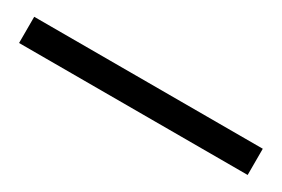

<svg xmlns="http://www.w3.org/2000/svg" viewBox="-5 -84 569 387"><g transform="rotate(30 279.5 109.5)"><path d="M13 79H545V140H13Z"/></g></svg>

Font: Kinto Sans
Style: Regular
Weight: 400
Designer: Authors: Ryoko NISHIZUKA  (kana & ideographs); Paul D. Hunt (Latin, Greek & Cyrillic); Wenlong ZHANG  (bopomofo); Sandol
Foundry: Adobe Systems Incorporated, ookami Inc.
Version: Version 0.001